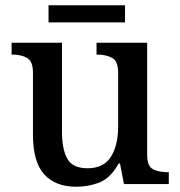

<svg xmlns="http://www.w3.org/2000/svg" viewBox="-20 -698 684 728"><path d="M269 10Q190 10 147.5 -37Q105 -84 105 -187V-422Q105 -466 82.5 -478.5Q60 -491 27 -491H24V-536H215V-198Q215 -133 235 -96.5Q255 -60 312 -60Q373 -60 400.5 -103.5Q428 -147 428 -219V-421Q428 -467 404.5 -479Q381 -491 349 -491H346V-536H538V-111Q538 -67 561 -56Q584 -45 616 -45H620V0H450L435 -78H430Q399 -23 358 -6.5Q317 10 269 10ZM164 -613V-678H454V-613Z"/></svg>

Font: Noto Serif NP Hmong Medium
Style: Regular
Weight: 500
Designer: Dalton Maag Ltd
Foundry: Dalton Maag Ltd
Version: Version 1.001; ttfautohint (v1.8.4.7-5d5b)